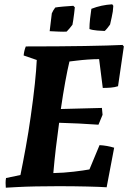

<svg xmlns="http://www.w3.org/2000/svg" viewBox="-20 -866 596 893"><path d="M7 7Q6 -4 6 -15.5Q6 -27 8 -38L75 -52Q86 -105 99.5 -179Q113 -253 123 -325Q135 -409 142 -475.5Q149 -542 151 -587L90 -608Q92 -630 100 -650Q254 -650 373 -652Q492 -654 550 -657L556 -650L529 -465Q514 -460 495.5 -458.5Q477 -457 458 -457L441 -591Q417 -591 388.5 -589Q360 -587 336.5 -584Q313 -581 303 -580Q294 -543 283.5 -485.5Q273 -428 263 -359L454 -364L457 -332L438 -286Q394 -289 346.5 -291.5Q299 -294 255 -295Q247 -238 240 -178.5Q233 -119 228 -61Q276 -62 322.5 -67.5Q369 -73 396 -78L443 -191Q478 -189 511 -179L476 5Q447 3 384.5 1.5Q322 0 251 0Q196 0 147 1Q98 2 61 4Q24 6 7 7ZM396 -731Q396 -753 399 -779.5Q402 -806 405 -825Q451 -843 502 -846L507 -839Q506 -812 499.5 -785.5Q493 -759 492 -752Q489 -747 480 -736Q471 -725 467 -722Q456 -722 432.5 -724Q409 -726 396 -731ZM211 -721 221 -804Q227 -818 237 -831Q247 -833 274 -835.5Q301 -838 321 -839L328 -832Q327 -822 325 -804.5Q323 -787 320.5 -771.5Q318 -756 317 -751Q313 -745 304 -734.5Q295 -724 290 -719Q276 -718 253 -719Q230 -720 211 -721Z"/></svg>

Font: Labrada
Style: Bold Italic
Weight: 700
Italic angle: -7°
Designer: Mercedes Jáuregui
Foundry: Omnibus-Type Team
Version: Version 1.000; ttfautohint (v1.8.4.7-5d5b)